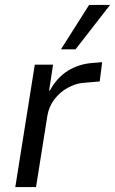

<svg xmlns="http://www.w3.org/2000/svg" viewBox="-20 -758 466 778"><path d="M42 0 121 -496H195L179 -391H182Q211 -444 255.5 -471.5Q300 -499 356 -503L394 -506L384 -428L315 -422Q285 -419 254 -402Q223 -385 200.5 -355.5Q178 -326 172 -289L126 0ZM227 -558 341 -738H426L286 -558Z"/></svg>

Font: Nunito Sans 7pt Condensed
Style: Italic
Weight: 400
Width: 3
Italic angle: -9°
Designer: Vernon Adams
Foundry: Vernon Adams
Version: Version 3.101;gftools[0.9.27]